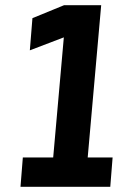

<svg xmlns="http://www.w3.org/2000/svg" viewBox="-20 -720 510 740"><path d="M59 0 68 -113H185L226 -576L95 -526L105 -650L227 -700H370L318 -113H414L405 0Z"/></svg>

Font: Share
Style: Bold Italic
Weight: 700
Designer: Ralph du Carrois
Version: Version 1.002